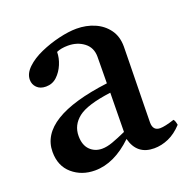

<svg xmlns="http://www.w3.org/2000/svg" viewBox="-97 -587 687 693"><g transform="rotate(-20 246.5 -240.0)"><path d="M383 10Q317 10 300 -56Q229 12 155 12Q104 12 68.5 -18.5Q33 -49 33 -103Q33 -235 302 -269Q302 -293 302.5 -318Q303 -343 303 -371Q303 -406 277.5 -425.5Q252 -445 216 -445Q190 -445 172 -437Q172 -414 162 -390Q152 -366 134.5 -349.5Q117 -333 92 -333Q70 -333 57.5 -345.5Q45 -358 45 -376Q45 -400 67.5 -421.5Q90 -443 125 -458.5Q160 -474 198 -483Q236 -492 266 -492Q303 -492 334.5 -478.5Q366 -465 385.5 -438.5Q405 -412 405 -373Q405 -349 404 -310.5Q403 -272 402.5 -228.5Q402 -185 401 -146Q400 -107 400 -83Q400 -51 428 -51Q446 -51 483 -63Q487 -58 488.5 -52Q490 -46 491 -41Q466 -14 438.5 -2Q411 10 383 10ZM300 -83 302 -233Q210 -221 175.5 -194Q141 -167 141 -125Q141 -90 159.5 -71.5Q178 -53 206 -53Q224 -53 246.5 -61Q269 -69 300 -83Z"/></g></svg>

Font: Tiro Bangla
Style: Regular
Weight: 400
Designer: Bangla: John Hudson & Fiona Ross. Latin: John Hudson.
Foundry: Tiro Typeworks Ltd.
Version: Version 1.60